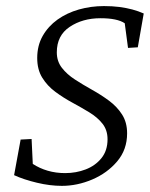

<svg xmlns="http://www.w3.org/2000/svg" viewBox="-20 -603 495 632"><path d="M183.6 8.8Q144.5 8.8 101.6 -1.5Q58.6 -11.7 26.4 -26.4L47.9 -143.6L84 -145.5L87.9 -63.5Q110.4 -48.8 137.2 -41Q164.1 -33.2 194.3 -33.2Q230.5 -33.2 262.2 -45.4Q293.9 -57.6 314 -82.5Q334 -107.4 334 -144.5Q334 -174.8 317.4 -195.8Q300.8 -216.8 274.4 -232.9Q248 -249 218.3 -265.1Q188.5 -281.2 162.1 -300.8Q135.7 -320.3 119.1 -347.2Q102.5 -374 102.5 -412.1Q102.5 -453.1 120.6 -484.9Q138.7 -516.6 169.4 -538.6Q200.2 -560.5 239.7 -571.8Q279.3 -583 322.3 -583Q349.6 -583 372.6 -580.1Q395.5 -577.1 415.5 -571.8Q435.5 -566.4 453.1 -558.6L433.6 -447.3L401.4 -445.3L390.6 -526.4Q366.2 -543 310.5 -543Q252 -543 209.5 -514.6Q167 -486.3 167 -430.7Q167 -401.4 183.6 -379.9Q200.2 -358.4 226.6 -341.3Q252.9 -324.2 282.7 -307.6Q312.5 -291 338.9 -271.5Q365.2 -252 381.8 -226.1Q398.4 -200.2 398.4 -164.1Q398.4 -110.4 365.7 -71.8Q333 -33.2 283.7 -12.2Q234.4 8.8 183.6 8.8Z"/></svg>

Font: Crimson Pro ExtraLight
Style: Italic
Weight: 250
Italic angle: -12°
Designer: Jacques Le Bailly
Foundry: Baron von Fonthausen
Version: Version 1.003